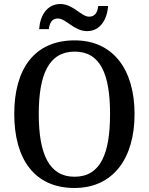

<svg xmlns="http://www.w3.org/2000/svg" viewBox="-20 -926 742 956"><path d="M414 -771C479 -771 514 -830 518 -896H469C466 -869 456 -843 424 -843C384 -843 345 -906 280 -906C213 -906 179 -846 175 -781H223C227 -808 236 -834 268 -834C309 -834 348 -771 414 -771ZM351 10C543 10 650 -137 650 -358C650 -580 543 -725 352 -725C149 -725 51 -580 51 -359C51 -137 149 10 351 10ZM351 -46C223 -46 173 -162 173 -358C173 -555 223 -669 352 -669C481 -669 528 -555 528 -358C528 -162 481 -46 351 -46Z"/></svg>

Font: Noto Serif Lao SemiCondensed Medium
Style: Regular
Weight: 500
Width: 4
Designer: Monotype Design Team
Foundry: Monotype Imaging Inc.
Version: Version 2.003